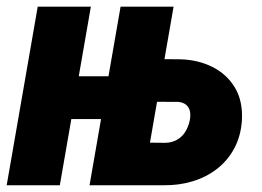

<svg xmlns="http://www.w3.org/2000/svg" viewBox="-33 -548 774 568"><path d="M345.2 -322.3 323.2 -195.8H119.6L142.6 -322.3ZM235.8 -528.3 144 0H-13.2L78.6 -528.3ZM391.1 -373.5 498.5 -372.6Q552.2 -371.6 595.5 -349.9Q638.7 -328.1 662.4 -288.1Q686 -248 682.6 -190.9Q679.2 -144 659.4 -107.9Q639.6 -71.8 607.9 -47.6Q576.2 -23.4 536.4 -11.5Q496.6 0.5 452.1 0H231.9L323.7 -528.3H480.5L410.6 -126L456.5 -125.5Q475.6 -126 490.7 -134.5Q505.9 -143.1 515.1 -158Q524.4 -172.9 528.3 -191.4Q531.2 -206.1 529.1 -217.8Q526.9 -229.5 518.3 -237.3Q509.8 -245.1 494.1 -246.6L369.1 -247.1Z"/></svg>

Font: Roboto Condensed Black
Style: Italic
Weight: 900
Italic angle: -12°
Designer: Christian Robertson
Foundry: Google
Version: Version 3.008; 2023